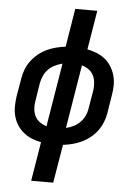

<svg xmlns="http://www.w3.org/2000/svg" viewBox="-62 -781 724 1042"><g transform="rotate(5 300.0 -260.0)"><path d="M148 215 183 2Q157 -3 132.5 -13Q108 -23 88 -39Q68 -55 53.5 -77Q39 -99 32 -124.5Q25 -150 25 -177.5Q25 -205 29 -233L46 -333Q50 -358 59.5 -383Q69 -408 85.5 -430Q102 -452 123.5 -469.5Q145 -487 169.5 -498.5Q194 -510 219.5 -516.5Q245 -523 271 -526L305 -735H425L390 -522Q416 -517 441 -507Q466 -497 486 -481Q506 -465 520 -443Q534 -421 541.5 -395.5Q549 -370 549 -342.5Q549 -315 544 -287L528 -187Q524 -162 514 -137Q504 -112 488 -90Q472 -68 450 -50.5Q428 -33 403.5 -21.5Q379 -10 353.5 -3.5Q328 3 303 6L268 215ZM205 -87 262 -433Q242 -428 222 -418.5Q202 -409 186.5 -393.5Q171 -378 162 -358.5Q153 -339 149 -318L133 -218Q129 -196 131 -174.5Q133 -153 142 -135Q151 -117 168 -105Q185 -93 205 -87ZM311 -87Q332 -92 351.5 -101.5Q371 -111 386.5 -126.5Q402 -142 411.5 -161.5Q421 -181 424 -202L441 -302Q444 -324 442 -345.5Q440 -367 431 -385Q422 -403 405 -415Q388 -427 368 -433Z"/></g></svg>

Font: Iosevka Extended
Style: Bold Italic
Weight: 700
Width: 7
Italic angle: -9°
Monospace: yes
Designer: Belleve Invis
Foundry: Belleve Invis
Version: Version 32.5.0; ttfautohint (v1.8.4)